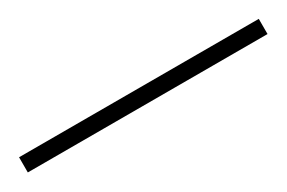

<svg xmlns="http://www.w3.org/2000/svg" viewBox="-9 -33 409 274"><g transform="rotate(-30 195.5 103.5)"><path d="M393 116V91H-2V116Z"/></g></svg>

Font: Noto Sans Thai Looped Thin
Style: Regular
Weight: 100
Designer: Sasikarn Vongin, Ben Mitchell
Foundry: The Fontpad Ltd
Version: Version 1.001